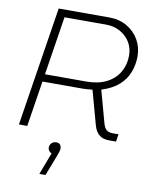

<svg xmlns="http://www.w3.org/2000/svg" viewBox="-101 -774 876 1110"><g transform="rotate(10 336.5 -219.5)"><path d="M42 0 152 -700H450Q508 -700 553 -674Q598 -648 623.5 -604Q649 -560 649 -506Q649 -459 632.5 -414.5Q616 -370 578 -335.5Q540 -301 476 -281L527 -95Q534 -68 547 -56Q560 -44 586 -44H619L612 0H572Q534 0 512.5 -18Q491 -36 481 -72L426 -272Q412 -271 399 -269.5Q386 -268 373 -268H133L91 0ZM140 -312H382Q453 -312 501.5 -337Q550 -362 575 -405.5Q600 -449 600 -502Q600 -547 578.5 -581.5Q557 -616 520.5 -636Q484 -656 438 -656H194ZM208 261 257 132Q247 128 241 120Q235 112 235 101Q235 90 240.5 81.5Q246 73 254.5 68.5Q263 64 273 64Q289 64 296 73.5Q303 83 303 96Q303 103 300 114Q297 125 292 137L244 261Z"/></g></svg>

Font: MuseoModerno ExtraLight
Style: Italic
Weight: 250
Italic angle: -9°
Designer: Pablo Cosgaya, Héctor Gatti, Marcela Romero, and the Authors of The MuseoModerno Project.
Foundry: Omnibus-Type Team
Version: Version 1.003